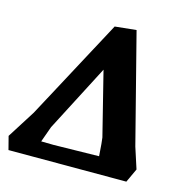

<svg xmlns="http://www.w3.org/2000/svg" viewBox="-125 -819 910 922"><g transform="rotate(15 330.0 -358.0)"><path d="M583 0H-3L-20 -66L68 -205L336 -705L442 -716Q576 -196 581 -174L615 -69ZM138 -81Q167 -80 200 -80Q233 -80 425 -84Q420 -158 417 -175L338 -491L166 -159Z"/></g></svg>

Font: Andada
Style: Bold Italic
Weight: 700
Italic angle: -8.29999°
Designer: Carolina Giovagnoli
Foundry: Carolina Giovagnoli
Version: Version 1.003